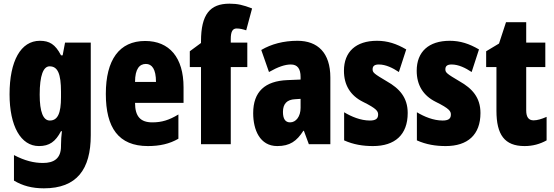

<svg xmlns="http://www.w3.org/2000/svg" viewBox="-20 -785 3013 1045"><path d="M197 -563C93 -563 32 -453 32 -272C32 -99 93 10 192 10C249 10 282 -14 312 -71H317C314 -51 312 -17 312 5V11C312 78 273 102 214 102C165 102 115 90 56 59V198C103 226 154 240 219 240C398 240 474 137 474 -49V-553H334L321 -484H312C281 -544 249 -563 197 -563ZM250 -424C294 -424 312 -384 312 -285V-256C312 -168 294 -129 251 -129C215 -129 196 -176 196 -270C196 -375 216 -424 250 -424Z M770 -562C629 -562 556 -459 556 -274C556 -90 625 10 785 10C849 10 903 -2 951 -30V-162C900 -131 860 -119 809 -119C745 -119 715 -151 715 -225H979V-310C979 -472 902 -562 770 -562ZM774 -437C807 -437 829 -409 829 -339H715C715 -411 740 -437 774 -437Z M1326 -420V-553H1236V-573C1236 -613 1246 -630 1268 -630C1285 -630 1302 -626 1320 -620L1352 -739C1303 -758 1273 -765 1229 -765C1123 -765 1074 -707 1074 -560V-551L1013 -506V-420H1074V0H1236V-420Z M1599 -563C1523 -563 1456 -545 1402 -513L1444 -393C1493 -421 1531 -434 1563 -434C1599 -434 1616 -411 1616 -366V-352L1544 -349C1423 -344 1358 -287 1358 -169C1358 -79 1394 10 1489 10C1558 10 1595 -17 1631 -73H1634L1661 0H1778V-363C1778 -498 1709 -563 1599 -563ZM1586 -245 1616 -247V-198C1616 -151 1591 -119 1559 -119C1533 -119 1520 -138 1520 -176C1520 -220 1542 -243 1586 -245Z M2199 -170C2199 -255 2153 -304 2086 -342C2015 -384 2008 -390 2008 -408C2008 -426 2019 -434 2042 -434C2080 -434 2118 -415 2151 -393L2191 -516C2138 -547 2089 -563 2032 -563C1917 -563 1852 -503 1852 -400C1852 -322 1887 -265 1955 -231C2032 -193 2038 -179 2038 -161C2038 -138 2023 -129 1993 -129C1943 -129 1893 -150 1853 -174V-21C1904 2 1956 10 2010 10C2129 10 2199 -51 2199 -170Z M2595 -170C2595 -255 2549 -304 2482 -342C2411 -384 2404 -390 2404 -408C2404 -426 2415 -434 2438 -434C2476 -434 2514 -415 2547 -393L2587 -516C2534 -547 2485 -563 2428 -563C2313 -563 2248 -503 2248 -400C2248 -322 2283 -265 2351 -231C2428 -193 2434 -179 2434 -161C2434 -138 2419 -129 2389 -129C2339 -129 2289 -150 2249 -174V-21C2300 2 2352 10 2406 10C2525 10 2595 -51 2595 -170Z M2884 -130C2857 -130 2844 -148 2844 -184V-420H2948V-553H2844V-664H2734L2696 -548L2626 -506V-420H2682V-182C2682 -52 2726 10 2835 10C2880 10 2919 -1 2955 -21V-149C2928 -137 2904 -130 2884 -130Z"/></svg>

Font: Noto Sans Gujarati ExtraCondensed Black
Style: Regular
Weight: 900
Width: 2
Designer: Jelle Bosma - Monotype Design Team, Universal Thirst
Foundry: Monotype Imaging Inc.
Version: Version 2.106